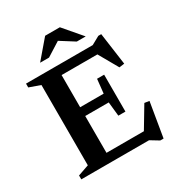

<svg xmlns="http://www.w3.org/2000/svg" viewBox="-209 -1005 1088 1174"><g transform="rotate(-30 335.0 -418.0)"><path d="M480.5 -484.5V-354V-224H430.5L420 -323.5H181V-385.5H420L430.5 -484.5ZM620.5 -481.5 584 -476.5 492 -638.5 531.5 -612.5H181V-676H510.5L568.5 -708H589ZM502.5 -37.5 607 -212 640.5 -207 600 35.5H576.5L518 0H181V-63.5H534ZM39.5 0V-27.5L117 -54.5V-621.5L39.5 -649V-676H254V0ZM327.5 -812.5H350.5L241 -743.5H178L287 -871H391L500 -743.5H437Z"/></g></svg>

Font: Newsreader 16pt 16pt SemiBold
Style: Regular
Weight: 600
Version: Version 1.003